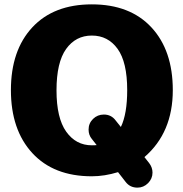

<svg xmlns="http://www.w3.org/2000/svg" viewBox="-20 -791 841 880"><path d="M610 69Q576 69 556 43L521 -2Q459 17 401 17Q226 17 128 -89.5Q30 -196 30 -378Q30 -560 128 -665.5Q226 -771 401 -771Q576 -771 674 -665.5Q772 -560 772 -378Q772 -183 642 -71L664 -43Q679 -23 679 0Q679 28 658.5 48.5Q638 69 610 69ZM401 -125Q416 -125 423 -126L401 -154Q386 -172 386 -197Q386 -226 406.5 -246Q427 -266 456 -266Q490 -266 510 -239L534 -209Q563 -269 563 -378Q563 -506 519 -567Q475 -628 401 -628Q327 -628 283 -566.5Q239 -505 239 -377Q239 -250 283.5 -187.5Q328 -125 401 -125Z"/></svg>

Font: Jellee Roman
Style: Regular
Weight: 400
Designer: Alfredo Marco Pradil
Foundry: Alfredo Marco Pradil
Version: Version 1.016;PS 001.016;hotconv 1.0.88;makeotf.lib2.5.64775